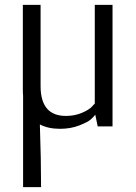

<svg xmlns="http://www.w3.org/2000/svg" viewBox="-20 -520 558 790"><path d="M443 -500V0H382L372 -48Q365 -39 353.5 -28.5Q342 -18 306.5 -4Q271 10 227 10Q178 10 144 -8Q149 135 149 250H75V-127Q74 -135 74 -151V-500H147V-166Q147 -43 251 -43Q287 -43 316.5 -55.5Q346 -68 358 -81L370 -94V-500Z"/></svg>

Font: Arsenal
Style: Regular
Weight: 400
Designer: Andrij Shevchenko
Foundry: Stairsfor.com
Version: Version 1.000